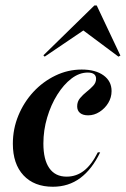

<svg xmlns="http://www.w3.org/2000/svg" viewBox="-20 -689 471 720"><path d="M178.2 11.3Q108.1 11.3 68.1 -31.5Q28.2 -74.2 28.2 -150Q28.2 -205.6 48.8 -255.6Q69.4 -305.6 105.2 -344.4Q141.1 -383.1 187.9 -405.6Q234.7 -428.2 286.3 -428.2Q337.9 -428.2 368.1 -406.5Q398.4 -384.7 398.4 -347.6Q398.4 -323.4 385.9 -302.8Q373.4 -282.3 353.2 -269.4Q333.1 -256.5 310.5 -256.5Q291.1 -256.5 280.2 -265.3Q269.4 -274.2 269.4 -290.3Q269.4 -308.1 280.2 -321Q291.1 -333.9 304.8 -344.8Q318.5 -355.6 329.4 -367.3Q340.3 -379 340.3 -393.5Q340.3 -416.9 308.9 -416.9Q277.4 -416.9 248 -394.4Q218.5 -371.8 194.8 -333.9Q171 -296 156.9 -248.4Q142.7 -200.8 142.7 -150.8Q142.7 -90.3 164.9 -58.5Q187.1 -26.6 229.8 -26.6Q266.1 -26.6 294.8 -48.8Q323.4 -71 346.8 -117.7H355.6Q325 -54 281 -21.4Q237.1 11.3 178.2 11.3ZM147.6 -476.6 142.7 -481.5 333.9 -668.5H342.7L431.5 -480.6L424.2 -476.6L278.2 -585.5L309.7 -586.3Z"/></svg>

Font: Playfair 144pt
Style: Bold Italic
Weight: 700
Italic angle: -15.6°
Designer: Claus Eggers Sørensen
Foundry: Claus Eggers Sørensen
Version: Version 2.203